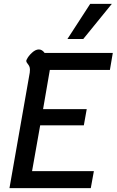

<svg xmlns="http://www.w3.org/2000/svg" viewBox="-20 -974 604 994"><path d="M134 -598Q135 -604 135 -613Q135 -624 131.5 -631Q128 -638 122 -645.5Q116 -653 116 -658Q116 -663 119 -667Q127 -684 145.5 -701Q164 -718 181 -718Q198 -718 211 -700H564L549 -612H238L203 -409H429L414 -325H188L146 -88H466L450 0H29ZM447 -954H559L411 -772H329Z"/></svg>

Font: Niramit Medium
Style: Italic
Weight: 500
Italic angle: -10°
Designer: Katatrad Aksorn Co.,Ltd.
Foundry: Cadson Demak Co.,Ltd.
Version: Version 1.000; ttfautohint (v1.6)